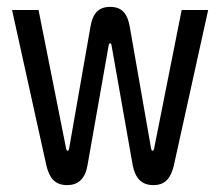

<svg xmlns="http://www.w3.org/2000/svg" viewBox="-20 -529 640 558"><path d="M234 -47 296 -398C297 -405 303 -405 304 -398L366 -47C374 -10 392 9 426 9C460 9 476 -11 485 -47L585 -500H508L428 -98C427 -93 426 -91 423 -91C421 -91 420 -93 419 -98L357 -452C351 -485 338 -509 300 -509C264 -509 249 -487 243 -452L181 -98C180 -93 179 -91 177 -91C175 -91 173 -92 172 -98L92 -500H15L115 -47C124 -11 140 9 175 9C206 9 227 -8 234 -47Z"/></svg>

Font: LT Wave Mono
Style: Regular
Weight: 400
Designer: Daniel Lyons
Version: Version 2.5 (Glyphs App)